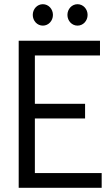

<svg xmlns="http://www.w3.org/2000/svg" viewBox="-20 -894 532 914"><path d="M184 -874C157 -874 136 -851 136 -823C136 -795 157 -772 184 -772C211 -772 232 -795 232 -823C232 -851 211 -874 184 -874ZM349 -874C322 -874 301 -851 301 -823C301 -795 322 -772 349 -772C376 -772 397 -795 397 -823C397 -851 376 -874 349 -874ZM69 -700V0H464V-70H146V-330H385V-400H146V-630H456V-700Z"/></svg>

Font: Mint Spirit
Style: Regular
Weight: 400
Designer: HARENDAL Hirwen
Foundry: Arkandis Digital Foundry.
Version: Version 1.004;FFEdit